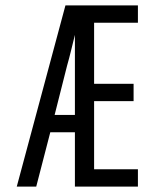

<svg xmlns="http://www.w3.org/2000/svg" viewBox="-20 -690 590 710"><path d="M42 0 222 -670H490V-606H328V-380H474V-316H328V-64H490V0H257V-201H166L114 0ZM182 -265H257V-561Q250 -533 243 -504Q236 -475 228 -447Z"/></svg>

Font: Lode
Style: Regular
Weight: 400
Monospace: yes
Designer: Belleve Invis
Foundry: Belleve Invis
Version: Version 29.2.0; ttfautohint (v1.8.3)